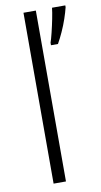

<svg xmlns="http://www.w3.org/2000/svg" viewBox="-87 -801 441 841"><g transform="rotate(-10 133.5 -380.0)"><path d="M136 0H81V-760H136ZM267 -752Q262 -731 252.5 -703Q243 -675 230.5 -647.5Q218 -620 206 -599H175V-610Q180 -624 187 -652.5Q194 -681 200 -711Q206 -741 208 -760H267Z"/></g></svg>

Font: Noto Sans Arabic SemCond Light
Style: Regular
Weight: 300
Width: 4
Designer: Monotype Design Team, Nadine Chahine, Nizar Qandah and Khaled Hosny
Foundry: Monotype Imaging Inc.
Version: Version 2.012; ttfautohint (v1.8.4.7-5d5b)